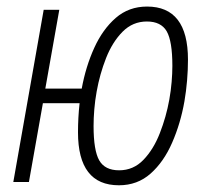

<svg xmlns="http://www.w3.org/2000/svg" viewBox="-20 -547 626 577"><path d="M337.4 9.8Q214.4 9.8 214.4 -149.4Q214.4 -193.8 219.2 -236.8H108.9L66.9 0H20L111.3 -517.6H158.2L116.2 -280.8H225.6Q237.8 -347.2 263.2 -403.1Q288.6 -459 327.9 -493.2Q367.2 -527.3 421.9 -527.3Q544.9 -527.3 544.9 -367.7Q544.9 -336.9 542.2 -305.2Q539.6 -273.4 534.2 -242.2Q522.5 -175.8 497.3 -118.2Q472.2 -60.5 432.6 -25.4Q393.1 9.8 337.4 9.8ZM337.9 -35.2Q380.9 -35.2 411.1 -66.7Q441.4 -98.1 460.4 -147Q479.5 -195.8 488.8 -247.6Q493.7 -274.9 495.8 -300.8Q498 -326.7 498 -349.1Q498 -423.3 481 -452.9Q463.9 -482.4 421.4 -482.4Q378.9 -482.4 348.4 -451.7Q317.9 -420.9 298.8 -372.6Q279.8 -324.2 270.5 -272Q265.6 -245.1 263.4 -218.5Q261.2 -191.9 261.2 -168.5Q261.2 -94.7 278.3 -64.9Q295.4 -35.2 337.9 -35.2Z"/></svg>

Font: CaskaydiaCove NF ExtraLight
Style: Italic
Weight: 200
Italic angle: -10°
Designer: Aaron Bell
Foundry: Saja Typeworks
Version: Version 2111.001; VTT 6.35;Nerd Fonts 3.2.1